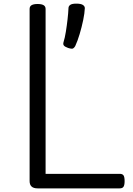

<svg xmlns="http://www.w3.org/2000/svg" viewBox="-20 -1037 734 1057"><path d="M187 0Q143 0 143 -40V-988Q143 -1002 154 -1008.5Q165 -1015 187 -1015Q209 -1015 220 -1008.5Q231 -1002 231 -988V-80H639Q654 -80 660 -71.5Q666 -63 666 -40Q666 -18 660 -9Q654 0 639 0ZM355 -773Q338 -779 332 -786Q326 -793 330 -806Q337 -828 342.5 -862Q348 -896 352 -931.5Q356 -967 357 -992Q357 -1003 366.5 -1010Q376 -1017 400 -1017Q425 -1017 436 -1010Q447 -1003 447 -992Q446 -965 438 -926.5Q430 -888 418.5 -849.5Q407 -811 394 -783Q390 -776 383.5 -771Q377 -766 355 -773Z"/></svg>

Font: Playwrite ES
Style: Regular
Weight: 400
Designer: Veronika Burian, José Scaglione
Foundry: TypeTogether
Version: Version 1.002